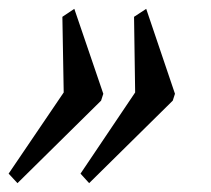

<svg xmlns="http://www.w3.org/2000/svg" viewBox="-26 -457 476 434"><path d="M13.5 -43 -6.5 -64.5 118 -248 115 -419 142 -437 207.5 -245 202.5 -229.5ZM175.5 -43 156 -64.5 279.5 -248 277 -419 304.5 -437 369.5 -245 364.5 -229.5Z"/></svg>

Font: Libre Caslon Condensed Medium Italic
Style: Regular
Weight: 500
Italic angle: -22.583°
Designer: Pablo Impallari, Rodrigo Fuenzalida, Katja Schimmel, Ertekin Erdin
Foundry: Pablo Impallari, Rodrigo Fuenzalida
Version: Version 2.000; ttfautohint (v1.8.4.7-5d5b);gftools[0.9.33]